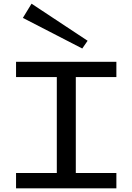

<svg xmlns="http://www.w3.org/2000/svg" viewBox="-20 -1021 718 1041"><path d="M391 -603V-83H611V0H67V-83H288V-603H67V-686H611V-603ZM151 -1001 104 -924 426 -758 455 -800Z"/></svg>

Font: BioRhyme Expanded
Style: Regular
Weight: 400
Width: 7
Designer: Aoife Mooney
Foundry: Aoife Mooney Type
Version: Version 1.001